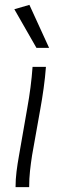

<svg xmlns="http://www.w3.org/2000/svg" viewBox="-20 -770 252 790"><path d="M44 0Q44 -32 48 -64Q52 -96 58 -129L92 -324Q100 -368 105.5 -410.5Q111 -453 114 -495H169Q166 -453 159.5 -406.5Q153 -360 146 -322L112 -131Q107 -99 103.5 -67Q100 -35 100 0ZM130 -573 39 -732 101 -750 182 -573Z"/></svg>

Font: Livvic Light
Style: Italic
Weight: 300
Italic angle: -10°
Designer: Jacques Le Bailly, Baron von Fonthausen
Version: Version 1.001; ttfautohint (v1.8.2)